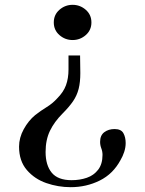

<svg xmlns="http://www.w3.org/2000/svg" viewBox="-20 -568 600 796"><path d="M501 25Q501 43 495 61.5Q489 80 480 95Q449 153 393.5 180.5Q338 208 273 208Q221 208 172 191Q123 174 91 136.5Q59 99 59 40Q59 3 78.5 -32.5Q98 -68 126 -91Q149 -109 173.5 -124Q198 -139 217 -160Q243 -186 253.5 -214.5Q264 -243 264 -280Q264 -294 264 -308.5Q264 -323 264 -338H312Q312 -320 312.5 -302Q313 -284 313 -265Q313 -227 306 -199.5Q299 -172 283 -148.5Q267 -125 240 -98Q205 -63 187 -25.5Q169 12 169 62Q169 117 194.5 148Q220 179 277 179Q311 179 340 169Q369 159 387 135.5Q405 112 405 74Q405 60 400 47Q395 34 395 20Q395 -7 412.5 -20Q430 -33 455 -33Q482 -33 491.5 -16Q501 1 501 25ZM359 -475Q359 -443 335.5 -422.5Q312 -402 281 -402Q250 -402 226.5 -422.5Q203 -443 203 -475Q203 -507 226.5 -527.5Q250 -548 281 -548Q312 -548 335.5 -527.5Q359 -507 359 -475Z"/></svg>

Font: Kaisei Tokumin Medium
Style: Regular
Weight: 500
Designer: Font-Kai, 金井和夫
Foundry: KAZUO KANAI
Version: Version 5.003